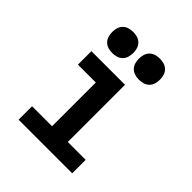

<svg xmlns="http://www.w3.org/2000/svg" viewBox="-209 -888 1018 1018"><g transform="rotate(45 300.0 -379.5)"><path d="M99 0V-101H249V-429H115V-530H367V-101H501V0ZM400 -601Q384 -601 368.5 -605.5Q353 -610 341.5 -621.5Q330 -633 325.5 -648.5Q321 -664 321 -680Q321 -696 325.5 -711.5Q330 -727 341.5 -738.5Q353 -750 368.5 -754.5Q384 -759 400 -759Q416 -759 431.5 -754.5Q447 -750 458.5 -738.5Q470 -727 474.5 -711.5Q479 -696 479 -680Q479 -664 474.5 -648.5Q470 -633 458.5 -621.5Q447 -610 431.5 -605.5Q416 -601 400 -601ZM200 -601Q184 -601 168.5 -605.5Q153 -610 141.5 -621.5Q130 -633 125.5 -648.5Q121 -664 121 -680Q121 -696 125.5 -711.5Q130 -727 141.5 -738.5Q153 -750 168.5 -754.5Q184 -759 200 -759Q216 -759 231.5 -754.5Q247 -750 258.5 -738.5Q270 -727 274.5 -711.5Q279 -696 279 -680Q279 -664 274.5 -648.5Q270 -633 258.5 -621.5Q247 -610 231.5 -605.5Q216 -601 200 -601Z"/></g></svg>

Font: Iosevka Curly Extended
Style: Bold
Weight: 700
Width: 7
Monospace: yes
Designer: Belleve Invis
Foundry: Belleve Invis
Version: Version 11.1.0; ttfautohint (v1.8.3)